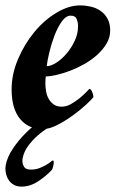

<svg xmlns="http://www.w3.org/2000/svg" viewBox="-27 -472 442 711"><path d="M146 -227Q161 -227 181 -239.5Q201 -252 219 -273Q237 -294 249.5 -320.5Q262 -347 262 -375Q262 -389 257 -401.5Q252 -414 235 -414Q217 -414 201.5 -392Q186 -370 174.5 -339.5Q163 -309 155.5 -277.5Q148 -246 146 -227ZM270 -452Q289 -452 309 -447.5Q329 -443 345 -432Q361 -421 371 -403Q381 -385 381 -359Q381 -333 367.5 -310.5Q354 -288 333 -269Q312 -250 285.5 -235Q259 -220 232.5 -210Q206 -200 182 -194.5Q158 -189 143 -189Q142 -187 141.5 -177.5Q141 -168 141 -164Q141 -150 143.5 -134.5Q146 -119 153 -106.5Q160 -94 171.5 -85.5Q183 -77 202 -77Q219 -77 236.5 -87Q254 -97 268.5 -109Q283 -121 293 -131.5Q303 -142 304 -143Q307 -143 310 -139Q313 -135 315 -130Q317 -125 318 -120Q319 -115 319 -113Q314 -105 293 -85.5Q272 -66 244 -45.5Q216 -25 186 -9.5Q156 6 132 6Q78 6 47 -32Q16 -70 16 -141Q16 -197 39.5 -252.5Q63 -308 99.5 -352.5Q136 -397 181.5 -424.5Q227 -452 270 -452ZM149 -36Q154 -36 163 -35Q172 -34 180.5 -32.5Q189 -31 195.5 -29Q202 -27 202 -25Q202 -24 199 -22Q180 -15 157 -2Q134 11 113.5 29Q93 47 77.5 68Q62 89 57 113Q56 116 56 124Q56 135 62 145.5Q68 156 87 156Q105 156 119 150.5Q133 145 143.5 139Q154 133 160.5 127.5Q167 122 169 122Q172 122 172 129Q172 136 169.5 145.5Q167 155 165 157Q145 179 115 199Q85 219 53 219Q36 219 24.5 212.5Q13 206 6 196Q-1 186 -4 174.5Q-7 163 -7 152Q-7 149 -6.5 146Q-6 143 -6 141Q-1 111 20 79.5Q41 48 66.5 22.5Q92 -3 115.5 -19.5Q139 -36 149 -36Z"/></svg>

Font: Vermiglione
Style: Bold Italic
Weight: 700
Italic angle: -11°
Version: Version 1.000